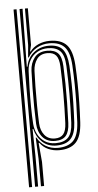

<svg xmlns="http://www.w3.org/2000/svg" viewBox="-64 -838 550 1076"><g transform="rotate(-5 210.5 -300.0)"><path d="M121.7 200V45.2L116.1 -74H120.1Q135.5 -43.4 165.8 -24.8Q196.1 -6.1 235 -6.1Q291.2 -6.1 321.3 -35.4Q351.4 -64.8 355.6 -139.4Q358.2 -190.2 359.4 -243.5Q360.5 -296.8 359.8 -351Q359 -405.2 356 -459.2Q351.7 -533 323.3 -563.6Q294.9 -594.2 237.2 -594.2Q199.6 -594.2 167.2 -576Q134.9 -557.8 116.7 -525.2H112.7L119 -594.5V-800H135.3L135.1 -593.7L126.5 -557.4H130.1Q147.2 -580.6 176.6 -594.1Q206 -607.6 240.8 -607.6Q305.5 -607.6 336.6 -573.7Q367.7 -539.8 372.7 -460.4Q375.7 -406.2 376.5 -354.1Q377.4 -302 376.3 -249Q375.3 -195.9 372.3 -138.8Q367.8 -58.4 335.7 -25.4Q303.5 7.6 241 7.6Q209.2 7.6 180.9 -4.8Q152.5 -17.2 134.1 -43H129.8L139.4 65.1V200ZM54.9 200V-800H71.8V200ZM88.7 200V-800H105.6L101 -474.3L104.8 -474.2Q113.3 -523.8 149.4 -552.3Q185.5 -580.8 234.1 -580.8Q287.4 -580.8 311.3 -552Q335.2 -523.2 339.2 -459.3Q342 -408 343 -357.2Q343.9 -306.4 342.9 -252.8Q341.8 -199.2 338.8 -139.7Q335.4 -77.6 309.8 -49.1Q284.2 -20.5 229.2 -19.7Q181.4 -19.2 149.1 -48.9Q116.8 -78.7 106.8 -123.6H102.8L105.6 24.7V200ZM225.2 -33.4Q273.5 -33.4 296.4 -58.1Q319.3 -82.7 321.9 -139.6Q325.7 -225.9 325.8 -301.6Q326 -377.3 322.5 -458.4Q319.7 -520.1 296.3 -543.7Q272.9 -567.4 227.3 -567.4Q194.3 -567.4 168.2 -552.6Q142.1 -537.8 126.4 -511.2Q110.7 -484.6 109 -449Q107.1 -407.8 105.8 -354.8Q104.5 -301.9 105 -248.3Q105.6 -194.6 108.6 -151.5Q110.9 -120.7 124.9 -93.7Q138.9 -66.8 164.1 -50.1Q189.3 -33.4 225.2 -33.4ZM223.3 -46.2Q177.2 -46.2 152.2 -76.1Q127.3 -106 125 -151.5Q123.1 -194.7 122.5 -246.5Q121.9 -298.3 122.6 -351Q123.4 -403.6 125.1 -448.9Q126.9 -492.6 150.8 -523.1Q174.6 -553.5 222.7 -553.5Q263.5 -553.5 283.5 -532.3Q303.4 -511.2 305.6 -458.6Q307.8 -409.4 308.5 -359.3Q309.1 -309.3 308.4 -255.4Q307.6 -201.5 305.2 -140.2Q303.3 -91.1 284.2 -68.7Q265.1 -46.2 223.3 -46.2ZM223.1 -59.9Q255.2 -59.9 270.8 -78.8Q286.4 -97.6 288.4 -140.5Q291.9 -227 292 -303.7Q292.1 -380.4 288.8 -458.4Q286.9 -503.4 271 -521.7Q255.2 -540.1 222.5 -540.1Q182.9 -540.1 163.3 -513.2Q143.8 -486.3 141.9 -448Q140.4 -412.1 139.5 -360.6Q138.7 -309 139.2 -253.7Q139.7 -198.5 141.9 -151.5Q143.9 -111.7 165 -85.8Q186 -59.9 223.1 -59.9Z"/></g></svg>

Font: Big Shoulders Inline Text SC Thin
Style: Regular
Weight: 100
Designer: Patric King
Foundry: XO Type Co
Version: Version 2.002